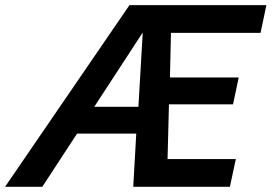

<svg xmlns="http://www.w3.org/2000/svg" viewBox="-62 -723 1051 743"><path d="M-42.5 0 439 -703.1H968.8L946.3 -595.7H599.6L595.7 -423.3H861.8L839.8 -319.3H591.8L586.4 -107.4H850.6L827.6 0H453.6L465.3 -206.1H236.3L101.6 0ZM302.7 -309.6H473.6L494.1 -661.1L528.8 -656.2Z"/></svg>

Font: Schibsted Grotesk SemiBold
Style: Italic
Weight: 600
Italic angle: -12°
Designer: Bakken & Baeck AS, Henrik Kongsvoll
Foundry: Schibsted ASA
Version: Version 1.100;gftools[0.9.25]